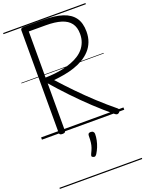

<svg xmlns="http://www.w3.org/2000/svg" viewBox="-241 -1057 1213 1604"><g transform="rotate(-20 366.0 -255.0)"><path d="M178 14Q164 14 157.5 9.5Q151 5 151 -6V-918Q151 -928 158 -932.5Q165 -937 179 -937H353Q456 -937 523.5 -915Q591 -893 625 -846Q659 -799 659 -722Q659 -672 643.5 -631.5Q628 -591 599.5 -560Q571 -529 534 -507Q497 -485 453 -470Q409 -455 361.5 -446.5Q314 -438 266 -433Q328 -364 396 -294Q464 -224 536.5 -157Q609 -90 685 -28Q693 -21 693.5 -12.5Q694 -4 682 8Q673 16 664.5 15.5Q656 15 647 8Q567 -57 490 -129.5Q413 -202 341.5 -277Q270 -352 206 -426V-6Q206 5 199.5 9.5Q193 14 178 14ZM206 -477Q247 -478 287.5 -482Q328 -486 367 -495Q406 -504 441 -517Q476 -530 506 -549Q536 -568 557 -593Q578 -618 590 -650Q602 -682 602 -722Q602 -780 575 -816.5Q548 -853 493.5 -870Q439 -887 357 -887H206ZM353 282Q342 278 341 271.5Q340 265 346 252Q359 226 366 206Q373 186 376 162Q379 138 379 103Q379 92 384.5 85.5Q390 79 404 79Q419 79 426.5 87Q434 95 434 106Q434 133 428 162Q422 191 411 218Q400 245 385 269Q378 279 371 283Q364 287 353 282ZM0 428H732V438H0ZM0 -20H732V0H0ZM0 -505H732V-500H0ZM0 -948H732V-938H0Z"/></g></svg>

Font: Playwrite US Modern Guides
Style: Regular
Weight: 400
Designer: Veronika Burian, José Scaglione
Foundry: TypeTogether
Version: Version 1.003